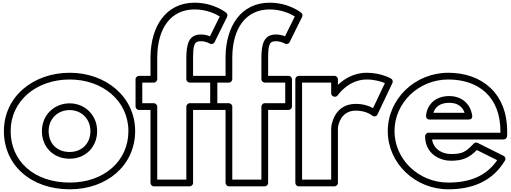

<svg xmlns="http://www.w3.org/2000/svg" viewBox="-20 -1358 3794 1425"><path d="M59 -385C59 -608.5 248.3 -768 498 -768C742.5 -768 933 -608.6 933 -385C933 -163.9 753.3 -3 498 -3C230.6 -3 59 -163.6 59 -385ZM9 -385C9 -132.4 209.4 47 498 47C774.7 47 983 -132.1 983 -385C983 -641.4 763.5 -818 498 -818C227.7 -818 9 -641.5 9 -385ZM291 -385C291 -266.9 375.8 -180 497 -180C614.4 -180 701 -266.8 701 -385C701 -504.7 609.3 -591 497 -591C382.9 -591 291 -504.8 291 -385ZM341 -385C341 -477.2 409.1 -541 497 -541C582.7 -541 651 -477.3 651 -385C651 -293.2 587.6 -230 497 -230C402.2 -230 341 -293.1 341 -385Z M1147 -770V-933.9C1148.9 -1151.6 1250 -1288 1424 -1288C1515.4 -1288 1582.1 -1253.9 1611 -1235.8L1538.4 -1088.9C1519.8 -1096 1498.5 -1102 1471 -1102C1380.9 -1102 1363 -1030.1 1363 -926V-770C1363 -754.9 1377.3 -745 1388 -745H1540V-592H1388C1372.9 -592 1363 -577.7 1363 -567V-25H1147V-567C1147 -582.1 1132.7 -592 1122 -592H1036V-745H1122C1137.1 -745 1147 -759.3 1147 -770ZM1097 -795H1011C1000.3 -795 986 -785.1 986 -770V-567C986 -556.3 995.9 -542 1011 -542H1097V0C1097 10.7 1106.9 25 1122 25H1388C1398.7 25 1413 15.1 1413 0V-542H1565C1575.7 -542 1590 -551.9 1590 -567V-770C1590 -780.7 1580.1 -795 1565 -795H1413V-926C1413 -1033.9 1425.1 -1052 1471 -1052C1506.8 -1052 1533.6 -1036.6 1539 -1033.5C1551.4 -1028.5 1566.1 -1032.1 1572.4 -1044.9L1665.4 -1232.9C1670.2 -1242.6 1668 -1255.8 1658.8 -1263.3C1656.7 -1265.1 1567.7 -1338 1424 -1338C1214 -1338 1099.1 -1166.4 1097 -934.1Z M1704 -770V-933.9C1705.9 -1151.6 1807 -1288 1981 -1288C2072.4 -1288 2139.1 -1253.9 2168 -1235.8L2095.4 -1088.9C2076.8 -1096 2055.5 -1102 2028 -1102C1937.9 -1102 1920 -1030.1 1920 -926V-770C1920 -754.9 1934.3 -745 1945 -745H2097V-592H1945C1929.9 -592 1920 -577.7 1920 -567V-25H1704V-567C1704 -582.1 1689.7 -592 1679 -592H1593V-745H1679C1694.1 -745 1704 -759.3 1704 -770ZM1654 -795H1568C1557.3 -795 1543 -785.1 1543 -770V-567C1543 -556.3 1552.9 -542 1568 -542H1654V0C1654 10.7 1663.9 25 1679 25H1945C1955.7 25 1970 15.1 1970 0V-542H2122C2132.7 -542 2147 -551.9 2147 -567V-770C2147 -780.7 2137.1 -795 2122 -795H1970V-926C1970 -1033.9 1982.1 -1052 2028 -1052C2063.8 -1052 2090.6 -1036.6 2096 -1033.5C2108.4 -1028.5 2123.1 -1032.1 2129.4 -1044.9L2222.4 -1232.9C2227.2 -1242.6 2225 -1255.8 2215.8 -1263.3C2213.7 -1265.1 2124.7 -1338 1981 -1338C1771 -1338 1656.1 -1166.4 1654 -934.1Z M2742.6 -500.1 2755.8 -494.2C2766.4 -492.8 2777 -498.6 2781.6 -508.3L2892.6 -742.3C2898 -753.7 2893.7 -768.2 2882.5 -774.7C2880.5 -775.8 2807.7 -818 2702 -818C2602 -818 2530.1 -768.1 2488 -728.1V-770C2488 -780.7 2478.1 -795 2463 -795H2197C2186.3 -795 2172 -785.1 2172 -770V0C2172 10.7 2181.9 25 2197 25H2463C2473.7 25 2488 15.1 2488 0V-406C2488 -422.2 2505.4 -537 2621 -537C2697.9 -537 2741 -501.5 2742.6 -500.1ZM2222 -25V-745H2438V-665C2438 -649.9 2452.3 -640 2463 -640H2466C2474.5 -640 2482.6 -645.1 2486.6 -650.9C2488.9 -654.3 2567 -768 2702 -768C2762.2 -768 2811.3 -751.8 2836.7 -741.2L2748.7 -555.7C2722.5 -570.1 2679.8 -587 2621 -587C2460.6 -587 2438 -429.8 2438 -406V-25Z M3694.2 -373H3160C3144.9 -373 3135 -358.7 3135 -348C3135 -211.4 3250.6 -165 3326 -165C3410.3 -165 3459.5 -184.2 3519.2 -244.4L3670 -169.1C3587.7 -49.2 3463.3 -3 3307 -3C3087 -3 2908 -175.7 2908 -385C2908 -595.3 3087 -768 3307 -768C3529.8 -768 3694 -640.9 3694 -384C3694 -380.6 3694.1 -375.5 3694.2 -373ZM3718 -323C3729 -323 3739.8 -331 3742.4 -342.6C3745.8 -358 3744 -374 3744 -384C3744 -669.1 3552.2 -818 3307 -818C3061 -818 2858 -624.7 2858 -385C2858 -146.3 3061 47 3307 47C3483.3 47 3635 -11.1 3727.5 -166.2C3736.2 -180.8 3728.6 -195.7 3717.2 -201.4L3525.2 -297.4C3515.9 -302 3503.4 -300.2 3495.8 -292.1C3433.3 -225.8 3407.5 -215 3326 -215C3270.5 -215 3199 -243.8 3186.8 -323ZM3167 -471H3460C3469.8 -471 3488.1 -476.8 3484.7 -499.7C3470.9 -592.7 3402.6 -645 3314 -645C3210.5 -645 3148 -580.6 3142.1 -497.8C3141.2 -485 3150.1 -471 3167 -471ZM3196.8 -521C3209.6 -563 3245.3 -595 3314 -595C3372.1 -595 3410.9 -570.1 3428.3 -521Z"/></svg>

Font: Poland Can Into
Style: BigWritingsOLn
Weight: 700
Foundry: Cannot Into Space Fonts
Version: Version 0.92